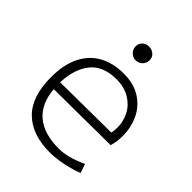

<svg xmlns="http://www.w3.org/2000/svg" viewBox="-192 -770 890 890"><g transform="rotate(45 252.5 -325.5)"><path d="M472.2 -282.7Q472.2 -246.1 462.4 -212.4L92.3 -209.5Q99.6 -121.1 152.8 -75.9Q206.1 -30.8 303.2 -30.8Q333 -30.8 366.5 -39.6Q399.9 -48.3 439.9 -66.9L455.1 -22.9Q419.9 -8.3 372.3 1.5Q324.7 11.2 286.1 11.2Q170.9 11.2 107.4 -50.5Q43.9 -112.3 43.9 -240.7Q43.9 -320.8 71 -376.7Q98.1 -432.6 149.2 -461.4Q200.2 -490.2 271.5 -490.2Q338.4 -490.2 383.5 -460.7Q428.7 -431.2 450.4 -383.8Q472.2 -336.4 472.2 -282.7ZM427.2 -292Q427.2 -332 408.9 -367.7Q390.6 -403.3 354 -425.5Q317.4 -447.8 266.1 -447.8Q178.2 -447.8 136 -395Q93.8 -342.3 90.8 -252.9L423.3 -255.9Q427.2 -274.4 427.2 -292ZM220.2 -618.7Q220.2 -637.7 233.4 -649.7Q246.6 -661.6 265.1 -661.6Q284.2 -661.6 298.1 -649.7Q312 -637.7 312 -618.7Q312 -599.1 298.6 -585.7Q285.2 -572.3 266.1 -572.3Q247.6 -572.3 233.9 -585.7Q220.2 -599.1 220.2 -618.7Z"/></g></svg>

Font: Selawik Light
Style: Regular
Weight: 300
Designer: Aaron Bell
Foundry: Microsoft Corporation
Version: Version 1.01